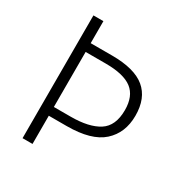

<svg xmlns="http://www.w3.org/2000/svg" viewBox="-166 -841 922 967"><g transform="rotate(30 294.5 -357.0)"><path d="M536 -382Q536 -282 470.5 -223Q405 -164 262 -164H158V0H100V-714H158V-586H282Q413 -586 474.5 -535Q536 -484 536 -382ZM256 -215Q362 -215 419 -251.5Q476 -288 476 -380Q476 -461 428 -498Q380 -535 275 -535H158V-215Z"/></g></svg>

Font: Noto Sans Light
Style: Regular
Weight: 300
Designer: Monotype Design Team
Foundry: Monotype Imaging Inc.
Version: Version 2.007